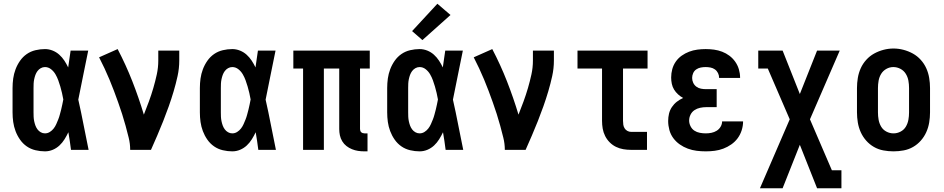

<svg xmlns="http://www.w3.org/2000/svg" viewBox="-20 -800 5040 1025"><path d="M220 8Q195 8 169.5 2Q144 -4 123 -18.5Q102 -33 87 -54.5Q72 -76 63 -100Q54 -124 50.5 -149Q47 -174 47 -200V-330Q47 -356 50.5 -381Q54 -406 63 -430Q72 -454 87 -475.5Q102 -497 123 -511.5Q144 -526 169.5 -532Q195 -538 220 -538Q241 -538 261 -530Q281 -522 296.5 -508Q312 -494 323.5 -476.5Q335 -459 344 -440Q347 -463 350.5 -485.5Q354 -508 357 -530H451Q437 -465 424.5 -399.5Q412 -334 398 -268Q413 -202 426 -134.5Q439 -67 453 0H359Q356 -24 352.5 -47.5Q349 -71 345 -94Q336 -75 324.5 -56.5Q313 -38 297.5 -23.5Q282 -9 262 -0.5Q242 8 220 8ZM220 -88Q234 -88 246 -95.5Q258 -103 266.5 -114Q275 -125 280.5 -137.5Q286 -150 291 -162.5Q296 -175 299.5 -188.5Q303 -202 306.5 -215Q310 -228 312.5 -241.5Q315 -255 318 -269Q315 -286 311 -303.5Q307 -321 302 -338Q297 -355 291 -371.5Q285 -388 276 -403.5Q267 -419 252.5 -430.5Q238 -442 220 -442Q208 -442 197.5 -436Q187 -430 180 -420.5Q173 -411 169 -400Q165 -389 162.5 -377Q160 -365 159.5 -353.5Q159 -342 159 -330V-200Q159 -188 159.5 -176.5Q160 -165 162.5 -153Q165 -141 169 -130Q173 -119 180 -109.5Q187 -100 197.5 -94Q208 -88 220 -88Z M675 0Q675 -33 667 -65Q659 -97 650.5 -128.5Q642 -160 632 -191Q622 -222 611 -253Q600 -284 588.5 -314.5Q577 -345 564.5 -375Q552 -405 538 -435Q524 -465 509 -494L608 -538Q652 -454 686.5 -366Q721 -278 748 -188Q762 -223 775 -258.5Q788 -294 798.5 -330Q809 -366 817 -402.5Q825 -439 825 -477V-530H937V-477Q937 -435 928 -394Q919 -353 907 -312.5Q895 -272 881 -232.5Q867 -193 851.5 -154Q836 -115 819.5 -76.5Q803 -38 786 0Z M1220 8Q1195 8 1169.5 2Q1144 -4 1123 -18.5Q1102 -33 1087 -54.5Q1072 -76 1063 -100Q1054 -124 1050.5 -149Q1047 -174 1047 -200V-330Q1047 -356 1050.5 -381Q1054 -406 1063 -430Q1072 -454 1087 -475.5Q1102 -497 1123 -511.5Q1144 -526 1169.5 -532Q1195 -538 1220 -538Q1241 -538 1261 -530Q1281 -522 1296.5 -508Q1312 -494 1323.5 -476.5Q1335 -459 1344 -440Q1347 -463 1350.5 -485.5Q1354 -508 1357 -530H1451Q1437 -465 1424.5 -399.5Q1412 -334 1398 -268Q1413 -202 1426 -134.5Q1439 -67 1453 0H1359Q1356 -24 1352.5 -47.5Q1349 -71 1345 -94Q1336 -75 1324.5 -56.5Q1313 -38 1297.5 -23.5Q1282 -9 1262 -0.5Q1242 8 1220 8ZM1220 -88Q1234 -88 1246 -95.5Q1258 -103 1266.5 -114Q1275 -125 1280.5 -137.5Q1286 -150 1291 -162.5Q1296 -175 1299.5 -188.5Q1303 -202 1306.5 -215Q1310 -228 1312.5 -241.5Q1315 -255 1318 -269Q1315 -286 1311 -303.5Q1307 -321 1302 -338Q1297 -355 1291 -371.5Q1285 -388 1276 -403.5Q1267 -419 1252.5 -430.5Q1238 -442 1220 -442Q1208 -442 1197.5 -436Q1187 -430 1180 -420.5Q1173 -411 1169 -400Q1165 -389 1162.5 -377Q1160 -365 1159.5 -353.5Q1159 -342 1159 -330V-200Q1159 -188 1159.5 -176.5Q1160 -165 1162.5 -153Q1165 -141 1169 -130Q1173 -119 1180 -109.5Q1187 -100 1197.5 -94Q1208 -88 1220 -88Z M1926 8Q1908 8 1891.5 5.5Q1875 3 1859 -3.5Q1843 -10 1829.5 -20.5Q1816 -31 1807 -46Q1798 -61 1794.5 -77.5Q1791 -94 1791 -111V-434H1709V0H1598V-434H1546V-530H1954V-434H1902V-111Q1902 -107 1903.5 -102Q1905 -97 1908.5 -94Q1912 -91 1916.5 -89.5Q1921 -88 1926 -88H1942V8Z M2220 8Q2195 8 2169.5 2Q2144 -4 2123 -18.5Q2102 -33 2087 -54.5Q2072 -76 2063 -100Q2054 -124 2050.5 -149Q2047 -174 2047 -200V-330Q2047 -356 2050.5 -381Q2054 -406 2063 -430Q2072 -454 2087 -475.5Q2102 -497 2123 -511.5Q2144 -526 2169.5 -532Q2195 -538 2220 -538Q2241 -538 2261 -530Q2281 -522 2296.5 -508Q2312 -494 2323.5 -476.5Q2335 -459 2344 -440Q2347 -463 2350.5 -485.5Q2354 -508 2357 -530H2451Q2437 -465 2424.5 -399.5Q2412 -334 2398 -268Q2413 -202 2426 -134.5Q2439 -67 2453 0H2359Q2356 -24 2352.5 -47.5Q2349 -71 2345 -94Q2336 -75 2324.5 -56.5Q2313 -38 2297.5 -23.5Q2282 -9 2262 -0.5Q2242 8 2220 8ZM2220 -88Q2234 -88 2246 -95.5Q2258 -103 2266.5 -114Q2275 -125 2280.5 -137.5Q2286 -150 2291 -162.5Q2296 -175 2299.5 -188.5Q2303 -202 2306.5 -215Q2310 -228 2312.5 -241.5Q2315 -255 2318 -269Q2315 -286 2311 -303.5Q2307 -321 2302 -338Q2297 -355 2291 -371.5Q2285 -388 2276 -403.5Q2267 -419 2252.5 -430.5Q2238 -442 2220 -442Q2208 -442 2197.5 -436Q2187 -430 2180 -420.5Q2173 -411 2169 -400Q2165 -389 2162.5 -377Q2160 -365 2159.5 -353.5Q2159 -342 2159 -330V-200Q2159 -188 2159.5 -176.5Q2160 -165 2162.5 -153Q2165 -141 2169 -130Q2173 -119 2180 -109.5Q2187 -100 2197.5 -94Q2208 -88 2220 -88ZM2235 -586 2180 -634 2315 -780 2385 -720Z M2675 0Q2675 -33 2667 -65Q2659 -97 2650.5 -128.5Q2642 -160 2632 -191Q2622 -222 2611 -253Q2600 -284 2588.5 -314.5Q2577 -345 2564.5 -375Q2552 -405 2538 -435Q2524 -465 2509 -494L2608 -538Q2652 -454 2686.5 -366Q2721 -278 2748 -188Q2762 -223 2775 -258.5Q2788 -294 2798.5 -330Q2809 -366 2817 -402.5Q2825 -439 2825 -477V-530H2937V-477Q2937 -435 2928 -394Q2919 -353 2907 -312.5Q2895 -272 2881 -232.5Q2867 -193 2851.5 -154Q2836 -115 2819.5 -76.5Q2803 -38 2786 0Z M3349 0Q3328 0 3307.5 -3.5Q3287 -7 3268.5 -16Q3250 -25 3235 -40Q3220 -55 3210.5 -74Q3201 -93 3197.5 -113.5Q3194 -134 3194 -155V-434H3063V-530H3437V-434H3306V-155Q3306 -144 3307.5 -134Q3309 -124 3314.5 -115Q3320 -106 3329.5 -101Q3339 -96 3349 -96H3434V0Z M3748 8Q3723 8 3699 5Q3675 2 3652 -6.5Q3629 -15 3609 -29Q3589 -43 3574.5 -62.5Q3560 -82 3553.5 -106Q3547 -130 3547 -154Q3547 -174 3551.5 -193Q3556 -212 3567 -228.5Q3578 -245 3593.5 -257Q3609 -269 3627 -277Q3612 -285 3599.5 -296.5Q3587 -308 3578.5 -322Q3570 -336 3566.5 -352.5Q3563 -369 3563 -386Q3563 -409 3569 -431Q3575 -453 3588 -471.5Q3601 -490 3619.5 -503Q3638 -516 3659 -524Q3680 -532 3702.5 -535Q3725 -538 3747 -538Q3770 -538 3792 -535Q3814 -532 3835 -524Q3856 -516 3874 -502.5Q3892 -489 3905 -470.5Q3918 -452 3924.5 -430Q3931 -408 3931 -386Q3931 -386 3931 -385.5Q3931 -385 3931 -384H3819Q3819 -384 3819 -384.5Q3819 -385 3819 -385Q3819 -398 3813 -410Q3807 -422 3796.5 -429.5Q3786 -437 3773 -439.5Q3760 -442 3747 -442Q3734 -442 3721 -439.5Q3708 -437 3697 -429.5Q3686 -422 3680.5 -409.5Q3675 -397 3675 -384Q3675 -384 3675 -384Q3675 -384 3675 -384Q3675 -384 3675 -384Q3675 -384 3675 -384Q3675 -370 3681 -357.5Q3687 -345 3698 -337Q3709 -329 3722.5 -326.5Q3736 -324 3750 -324H3806V-228H3750Q3734 -228 3717.5 -224.5Q3701 -221 3687.5 -212Q3674 -203 3666.5 -188Q3659 -173 3659 -157Q3659 -157 3659 -156.5Q3659 -156 3659 -156Q3659 -141 3666.5 -126Q3674 -111 3687 -102.5Q3700 -94 3716 -91Q3732 -88 3748 -88Q3763 -88 3778 -91Q3793 -94 3806 -102Q3819 -110 3827 -123.5Q3835 -137 3835 -152H3947Q3947 -128 3939.5 -104.5Q3932 -81 3918 -62Q3904 -43 3884 -29Q3864 -15 3841.5 -6.5Q3819 2 3795.5 5Q3772 8 3748 8Z M4037 205 4196 -163 4079 -434H4028V-530H4158L4250 -298L4342 -530H4463L4304 -163L4421 109H4472V205H4342L4250 -27L4158 205Z M4750 8Q4723 8 4696 3Q4669 -2 4645.5 -15.5Q4622 -29 4604 -49.5Q4586 -70 4575 -94.5Q4564 -119 4559.5 -146Q4555 -173 4555 -200V-330Q4555 -357 4559.5 -384Q4564 -411 4575 -435.5Q4586 -460 4604.5 -480.5Q4623 -501 4646.5 -514Q4670 -527 4696.5 -534Q4723 -541 4750 -541Q4777 -541 4803.5 -534Q4830 -527 4853.5 -514Q4877 -501 4895.5 -480.5Q4914 -460 4925 -435.5Q4936 -411 4940.5 -384Q4945 -357 4945 -330V-200Q4945 -173 4940.5 -146Q4936 -119 4925 -94.5Q4914 -70 4896 -49.5Q4878 -29 4854.5 -15.5Q4831 -2 4804 3Q4777 8 4750 8ZM4750 -88Q4770 -88 4788 -97.5Q4806 -107 4816 -124Q4826 -141 4829.5 -160.5Q4833 -180 4833 -200V-330Q4833 -350 4829.5 -369.5Q4826 -389 4815.5 -406Q4805 -423 4787 -432.5Q4769 -442 4749 -442Q4729 -442 4711.5 -432Q4694 -422 4684 -405.5Q4674 -389 4670.5 -369.5Q4667 -350 4667 -330V-200Q4667 -180 4670.5 -160.5Q4674 -141 4684 -124Q4694 -107 4712 -97.5Q4730 -88 4750 -88Z"/></svg>

Font: Iosevka Slab
Style: Bold
Weight: 700
Monospace: yes
Designer: Belleve Invis
Foundry: Belleve Invis
Version: Version 11.1.1; ttfautohint (v1.8.3)